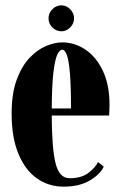

<svg xmlns="http://www.w3.org/2000/svg" viewBox="-20 -688 452 718"><path d="M218 10Q162 10 118.2 -20.8Q74.5 -51.5 49 -112.5Q23.5 -173.5 23.5 -263.5Q23.5 -337.5 42 -388.5Q60.5 -439.5 89.5 -470.5Q118.5 -501.5 151.2 -515.5Q184 -529.5 213 -529.5Q260 -529.5 300.2 -502Q340.5 -474.5 365 -422.5Q389.5 -370.5 389.5 -296.5Q389.5 -277 388 -256H173.5Q174 -131.5 188 -76.5Q202 -21.5 240.5 -21.5Q284 -21.5 310 -41Q336 -60.5 346.5 -82L368 -65Q355.5 -37 316.5 -13.5Q277.5 10 218 10ZM213 -502Q202 -502 193.5 -482.2Q185 -462.5 179.5 -414.8Q174 -367 173.5 -282.5H245.5Q245.5 -366 241.5 -413.8Q237.5 -461.5 230.2 -481.8Q223 -502 213 -502ZM210 -571Q190 -571 175.8 -585.5Q161.5 -600 161.5 -619Q161.5 -639 175.8 -653.5Q190 -668 210 -668Q228 -668 242.5 -653.5Q257 -639 257 -619Q257 -600 242.5 -585.5Q228 -571 210 -571Z"/></svg>

Font: Imbue 50pt Black
Style: Regular
Weight: 900
Designer: Tyler Finck
Foundry: Etcetera Type Company
Version: Version 1.102; ttfautohint (v1.8.3)